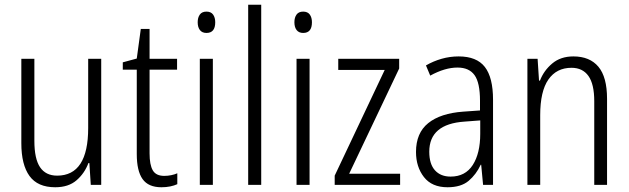

<svg xmlns="http://www.w3.org/2000/svg" viewBox="-20 -780 2652 810"><path d="M407 -532V0H363L357 -92H353Q337 -49 303 -19.5Q269 10 213 10Q139 10 104.5 -37.5Q70 -85 70 -176V-532H125V-186Q125 -110 149 -74.5Q173 -39 221 -39Q352 -39 352 -240V-532Z M673 -38Q688 -38 702.5 -41Q717 -44 728 -49V-3Q715 3 698 6.5Q681 10 661 10Q606 10 581.5 -24.5Q557 -59 557 -130V-486H498V-517L557 -533L574 -658H611V-532H727V-486H611V-133Q611 -85 624.5 -61.5Q638 -38 673 -38Z M851 -731Q870 -731 879 -718.5Q888 -706 888 -686Q888 -641 851 -641Q833 -641 823.5 -653Q814 -665 814 -686Q814 -706 823 -718.5Q832 -731 851 -731ZM878 -532V0H823V-532Z M1082 0H1027V-760H1082Z M1259 -731Q1278 -731 1287 -718.5Q1296 -706 1296 -686Q1296 -641 1259 -641Q1241 -641 1231.5 -653Q1222 -665 1222 -686Q1222 -706 1231 -718.5Q1240 -731 1259 -731ZM1286 -532V0H1231V-532Z M1668 0H1392V-39L1603 -485H1407V-532H1664V-491L1453 -47H1668Z M1915 -542Q1991 -542 2025.5 -497.5Q2060 -453 2060 -359V0H2018L2010 -85H2008Q1989 -44 1957 -17Q1925 10 1868 10Q1802 10 1768.5 -33Q1735 -76 1735 -139Q1735 -219 1786.5 -260.5Q1838 -302 1934 -309L2005 -314V-355Q2005 -431 1982 -463Q1959 -495 1910 -495Q1857 -495 1795 -461L1777 -504Q1808 -522 1843 -532Q1878 -542 1915 -542ZM1940 -267Q1791 -257 1791 -140Q1791 -88 1815 -61.5Q1839 -35 1881 -35Q1943 -35 1974.5 -84Q2006 -133 2006 -216V-272Z M2399 -542Q2468 -542 2504.5 -498.5Q2541 -455 2541 -363V0H2487V-353Q2487 -425 2462.5 -459.5Q2438 -494 2391 -494Q2328 -494 2293.5 -444.5Q2259 -395 2259 -294V0H2205V-532H2248L2254 -440H2258Q2274 -482 2309.5 -512Q2345 -542 2399 -542Z"/></svg>

Font: Noto Sans Tamil Condensed Light
Style: Regular
Weight: 300
Width: 3
Designer: Jelle Bosma - Monotype Design Team
Foundry: Monotype Imaging Inc.
Version: Version 2.004; ttfautohint (v1.8.4.7-5d5b)